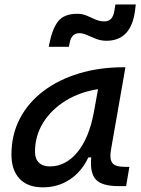

<svg xmlns="http://www.w3.org/2000/svg" viewBox="-20 -821 626 852"><path d="M169.4 10.3Q103 10.3 66.9 -27.8Q30.8 -65.9 30.8 -135.3Q30.8 -223.1 68.1 -294.7Q105.5 -366.2 172.9 -417Q240.2 -467.8 330.6 -495.1Q420.9 -522.5 526.9 -522.5H536.6L472.2 -154.8Q465.3 -115.7 478.3 -98.1Q491.2 -80.6 534.2 -80.6H554.2L539.6 4.9H504.9Q433.1 4.9 405.8 -23.9Q378.4 -52.7 384.8 -122.6H372.1Q342.3 -59.1 289.8 -24.4Q237.3 10.3 169.4 10.3ZM201.2 -82.5Q271.5 -82.5 323.7 -146Q376 -209.5 397 -325.7L415 -425.3Q335 -413.1 271.7 -374.3Q208.5 -335.4 171.9 -277.1Q135.3 -218.8 135.3 -147.5Q135.3 -116.2 152.6 -99.4Q169.9 -82.5 201.2 -82.5ZM196.3 -613.3 199.2 -627.9Q211.9 -692.9 238 -726.3Q264.2 -759.8 323.2 -759.8Q345.7 -759.8 365 -751.5Q384.3 -743.2 403.3 -734.6Q422.4 -726.1 443.8 -726.1Q480 -726.1 487.3 -772L492.2 -801.3H582.5L579.6 -776.9Q563 -640.1 452.6 -640.1Q427.7 -640.1 406 -648.7Q384.3 -657.2 366 -665.5Q347.7 -673.8 332.5 -673.8Q297.9 -673.8 289.6 -632.8L285.6 -613.3Z"/></svg>

Font: Cascadia Code NF
Style: Italic
Weight: 400
Italic angle: -10°
Monospace: yes
Designer: Aaron Bell
Foundry: Saja Typeworks
Version: Version 2404.023; ttfautohint (v1.8.4)